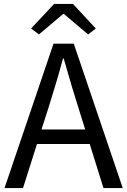

<svg xmlns="http://www.w3.org/2000/svg" viewBox="-20 -956 647 976"><path d="M227 -410 191 -298H413L378 -410Q348 -503 304 -658H300Q273 -556 227 -410ZM3 0 252 -734H355L604 0H506L436 -224H168L97 0ZM178 -781 138 -811 255 -936H351L467 -811L428 -781L305 -885H301Z"/></svg>

Font: Noto Sans SC
Style: Regular
Weight: 400
Designer: Ryoko NISHIZUKA  (kana, bopomofo & ideographs); Paul D. Hunt (Latin, Greek & Cyrillic); Sandoll Communications , Soo-you
Foundry: Adobe
Version: Version 2.002;hotconv 1.0.116;makeotfexe 2.5.65601